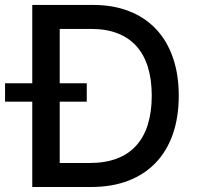

<svg xmlns="http://www.w3.org/2000/svg" viewBox="-49 -747 790 767"><path d="M-28.8 -414.4H79.9V-727.3H322.8Q403.1 -727.3 466.6 -702.4Q530.2 -677.6 574.2 -630.9Q618.3 -584.2 641.7 -516.9Q665.1 -449.6 665.1 -364.7Q665.1 -279.5 641.7 -211.8Q618.3 -144.2 573.3 -97.1Q528.4 -50.1 463.4 -25Q398.4 0 315.3 0H79.9V-340.9H-28.8ZM189.6 -631.4V-414.4H297.6V-340.9H189.6V-95.9H309.3Q371.4 -95.9 418 -113.6Q464.5 -131.4 495.4 -165.7Q526.3 -199.9 541.7 -250Q557.2 -300.1 557.2 -364.7Q557.2 -429 541.9 -478.7Q526.6 -528.4 496.3 -562.3Q465.9 -596.2 420.8 -613.8Q375.7 -631.4 316.1 -631.4Z"/></svg>

Font: Cannonade Med
Style: Regular
Weight: 500
Designer: Rasmus Andersson
Foundry: rsms
Version: Version 3.012;git-f93a4a705